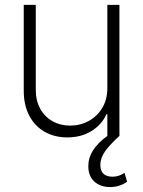

<svg xmlns="http://www.w3.org/2000/svg" viewBox="-20 -550 580 778"><path d="M415 -530.3H463.9V-0.5L464.8 0Q426.3 34.7 406.5 62Q386.7 89.4 386.7 118.2Q386.7 166 436.5 166Q461.9 166 484.4 150.4L495.1 186.5Q463.9 208 426.8 208Q386.7 208 362.3 185.8Q337.9 163.6 337.9 123Q337.9 88.9 357.2 58.8Q376.5 28.8 416 0H415V-86.9H411.1Q392.1 -44.4 350.3 -18.8Q308.6 6.8 252.9 6.8Q201.2 6.8 161.1 -15.9Q121.1 -38.6 98.6 -81.3Q76.2 -124 76.2 -182.6V-530.3H125V-185.5Q125 -142.6 142.8 -109.9Q160.6 -77.1 192.4 -59.1Q224.1 -41 264.6 -41Q304.7 -41 339.1 -59.6Q373.5 -78.1 394.3 -112.5Q415 -147 415 -193.4Z"/></svg>

Font: Pretendard ExtraLight
Style: Regular
Weight: 200
Designer: Base glyphs from Inter by Rasmus Andersson; Hangeul glyphs from Noto Sans CJK(Source Han Sans) by Jang Soo-young and Kan
Foundry: Kil Hyung-jin
Version: Version 1.309